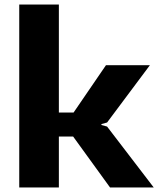

<svg xmlns="http://www.w3.org/2000/svg" viewBox="-20 -828 699 848"><path d="M65 -808H240V-331H305L448 -540H642L453 -287L428 -280V-276L453 -269L659 0H466L303 -225H240V0H65Z"/></svg>

Font: Encode Sans Wide
Style: Bold
Weight: 700
Designer: Pablo Impallari, Andres Torresi
Foundry: Pablo Impallari, Andres Torresi
Version: Version 1.000; ttfautohint (v1.00) -l 8 -r 50 -G 200 -x 14 -